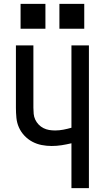

<svg xmlns="http://www.w3.org/2000/svg" viewBox="-20 -969 540 989"><path d="M348 0V-231Q323 -225 297.5 -221Q272 -217 246 -217Q220 -217 194.5 -222Q169 -227 146.5 -239Q124 -251 106 -270Q88 -289 77.5 -312.5Q67 -336 64.5 -362Q62 -388 62 -414V-735H152V-414Q152 -398 153.5 -382.5Q155 -367 161.5 -353Q168 -339 179 -327.5Q190 -316 204 -309Q218 -302 233 -299.5Q248 -297 264 -297Q285 -297 306 -301Q327 -305 348 -311V-735H438V0ZM286 -821V-949H414V-821ZM86 -821V-949H214V-821Z"/></svg>

Font: Iosevka SS04 Medium
Style: Regular
Weight: 500
Monospace: yes
Designer: Belleve Invis
Foundry: Belleve Invis
Version: Version 19.0.0; ttfautohint (v1.8.4)